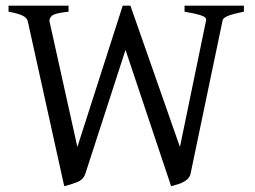

<svg xmlns="http://www.w3.org/2000/svg" viewBox="-20 -635 890 670"><path d="M204.1 14.6 77.1 -560.1Q74.7 -572.3 59.6 -580.1Q44.4 -587.9 9.8 -594.2V-615.2H219.2V-594.2Q171.9 -589.4 161.4 -580.1Q150.9 -570.8 152.8 -560.1L250 -122.1L408.2 -615.2H435.1L607.9 -122.1L699.2 -564Q701.7 -575.2 679.4 -582Q657.2 -588.9 624 -594.2V-615.2H831.1V-594.2Q788.1 -585.4 773.2 -578.6Q758.3 -571.8 756.8 -564L645 -28.8Q642.1 -15.1 629.6 -6.1Q617.2 2.9 602.3 7.6Q587.4 12.2 577.1 14.6L418 -460.9L277.8 -28.8Q271 -7.8 247.6 1.2Q224.1 10.3 204.1 14.6Z"/></svg>

Font: David Libre
Style: Regular
Weight: 400
Designer: Ismar David, J. Victor Gaultney, Annie Olsen and Meir Sadan
Foundry: Monotype Imaging Inc. & SIL International
Version: Version 1.100; ttfautohint (v1.8.4.7-5d5b)